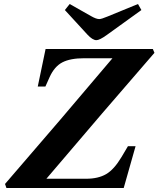

<svg xmlns="http://www.w3.org/2000/svg" viewBox="-20 -936 789 956"><path d="M303 -886 327 -916 433 -856Q459 -841 474 -841Q485 -841 516 -854L667 -916L684 -886L512 -762Q476 -736 460 -736Q441 -736 415 -764ZM5 -20Q288 -347 540 -646H399Q330 -646 290.5 -625.5Q251 -605 227 -552L206 -505H168L207 -692H741L749 -673Q497 -383 211 -46H409Q469 -46 508.5 -69Q548 -92 585 -154L617 -208H655L596 0H12Z"/></svg>

Font: Lingua Franca
Style: Bold Italic
Weight: 700
Italic angle: -13°
Version: Version 1.19